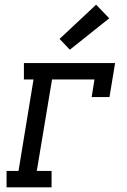

<svg xmlns="http://www.w3.org/2000/svg" viewBox="-20 -799 540 819"><path d="M8 0V-70H59L123 -460H82V-530H471L447 -385H371L383 -460H202L137 -70H200V0ZM278 -587 234 -633 390 -779 446 -721Z"/></svg>

Font: Iosevka Curly Slab Oblique
Style: Regular
Weight: 400
Italic angle: -9°
Monospace: yes
Designer: Belleve Invis
Foundry: Belleve Invis
Version: Version 11.1.0; ttfautohint (v1.8.3)